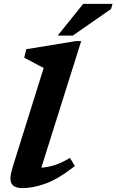

<svg xmlns="http://www.w3.org/2000/svg" viewBox="-20 -955 598 987"><path d="M204.5 -605.5Q195.5 -610 177.2 -619.8Q159 -629.5 138.8 -640.2Q118.5 -651 104.5 -658.5L115 -702L371.5 -744H397.5L192.5 -93Q229 -95.5 265 -107.5Q301 -119.5 339.5 -143.5L365 -101.5Q277.5 -33.5 213.2 -10.8Q149 12 96 12Q53 12 39.5 -11.2Q26 -34.5 44.5 -94ZM276.5 -772 407.5 -935H558.5L550.5 -908.5L354 -772Z"/></svg>

Font: Newsreader 6pt SemiBold
Style: Italic
Weight: 600
Italic angle: -17°
Designer: Hugues Gentile
Foundry: Production Type
Version: Version 1.003; ttfautohint (v1.8.3)